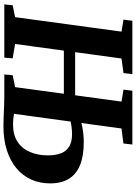

<svg xmlns="http://www.w3.org/2000/svg" viewBox="143 -926 788 1114"><g transform="rotate(90 537.0 -369.0)"><path d="M5.5 0 10.5 -48.5 79.5 -62.5 163.5 -680 94 -691.5 100.5 -743H410L404 -691.5L319.5 -680L235 -62.5L318.5 -48.5L314.5 0ZM250.5 -345.5V-411H589V-345.5ZM712.5 5Q690 5 658.5 3.8Q627 2.5 596 1.2Q565 0 542.5 0H412L416.5 -48.5L485.5 -62.5L569.5 -680L500 -691.5L506.5 -743H818.5L812.5 -691L725.5 -680L640.5 -56.5Q652 -54 668 -52.2Q684 -50.5 700.5 -50.5Q762.5 -50.5 802.5 -76.8Q842.5 -103 862 -149Q881.5 -195 881.5 -253Q881.5 -298.5 869 -329.8Q856.5 -361 829.2 -377Q802 -393 758 -393Q737 -393 714.8 -390Q692.5 -387 676.5 -383.5L684 -444.5Q699 -449 718.5 -452.8Q738 -456.5 760.5 -458.8Q783 -461 805.5 -461Q884 -461 937 -439.8Q990 -418.5 1017 -375.2Q1044 -332 1044 -265.5Q1044 -206 1021.8 -156.2Q999.5 -106.5 956.5 -70.5Q913.5 -34.5 852 -14.8Q790.5 5 712.5 5Z"/></g></svg>

Font: Merriweather ExtraBold
Style: Italic
Weight: 800
Italic angle: -7.8°
Version: Version 2.101